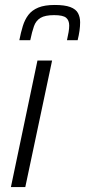

<svg xmlns="http://www.w3.org/2000/svg" viewBox="-20 -754 343 774"><path d="M24 0 131 -510H190L82 0ZM58 -592Q64 -623 72 -649Q80 -675 94.5 -694Q109 -713 134.5 -723.5Q160 -734 201 -734Q241 -734 263.5 -725.5Q286 -717 294.5 -701Q303 -685 303 -664Q303 -648 300.5 -630Q298 -612 293 -592H250Q254 -610 256.5 -624.5Q259 -639 259 -651Q259 -672 246.5 -682.5Q234 -693 198 -693Q162 -693 143.5 -682Q125 -671 117 -648.5Q109 -626 102 -592Z"/></svg>

Font: Saira SemiCondensed Light
Style: Italic
Weight: 300
Width: 4
Italic angle: -12°
Designer: Hector Gatti with collaboration of the Omnibus-Type team
Foundry: Omnibus-Type
Version: Version 1.101